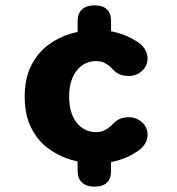

<svg xmlns="http://www.w3.org/2000/svg" viewBox="-20 -687 659 715"><path d="M331.5 8Q302.5 8 285.8 -7Q269 -22 269 -50.5V-105.5Q269 -134 285.8 -148.8Q302.5 -163.5 331.5 -163.5Q393.5 -163.5 393.5 -105.5V-50.5Q393.5 8 331.5 8ZM331.5 -494Q302.5 -494 285.8 -508.8Q269 -523.5 269 -552V-609Q269 -637.5 285.8 -652.2Q302.5 -667 331.5 -667Q393.5 -667 393.5 -609V-552Q393.5 -523.5 377.2 -508.8Q361 -494 331.5 -494ZM338 -78.5Q291 -78.5 244 -92.2Q197 -106 158 -135.5Q119 -165 95.5 -212.5Q72 -260 72 -327Q72 -394 95.5 -441.5Q119 -489 158 -518.5Q197 -548 244 -561.8Q291 -575.5 338 -575.5Q381.5 -575.5 419 -564.5Q456.5 -553.5 485.5 -535Q508 -522.5 518.8 -504.8Q529.5 -487 529.5 -470Q529.5 -441 508.5 -422.5Q487.5 -404 460 -404Q438.5 -404 424.2 -410.8Q410 -417.5 400 -429Q388.5 -442 373.2 -450.8Q358 -459.5 337.5 -459.5Q317.5 -459.5 299.8 -451.5Q282 -443.5 268 -427.2Q254 -411 245.8 -386Q237.5 -361 237.5 -327Q237.5 -293 245.8 -268Q254 -243 268 -227Q282 -211 299.8 -203Q317.5 -195 337.5 -195Q358 -195 373.2 -203.8Q388.5 -212.5 400 -225Q410.5 -236.5 424.5 -243.5Q438.5 -250.5 460 -250.5Q487.5 -250.5 508.5 -232Q529.5 -213.5 529.5 -184Q529.5 -167 518.8 -149.8Q508 -132.5 485.5 -119.5Q456.5 -100.5 419 -89.5Q381.5 -78.5 338 -78.5Z"/></svg>

Font: Sono ExtraLight Monospace
Style: Bold
Weight: 700
Version: Version 2.112